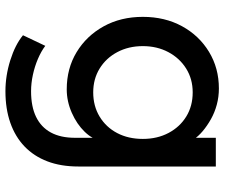

<svg xmlns="http://www.w3.org/2000/svg" viewBox="-78 -498 806 689"><g transform="rotate(90 324.5 -153.0)"><path d="M106 167 144 87Q164 102 191 113.5Q218 125 248 131.5Q278 138 307 138Q362 138 399 120Q436 102 455 67Q474 32 474 -20V-121L485 -114Q480 -83 452.5 -54.5Q425 -26 384 -8Q343 10 300 10Q225 10 166.5 -25.5Q108 -61 74 -122.5Q40 -184 40 -263Q40 -342 73.5 -403.5Q107 -465 165.5 -500.5Q224 -536 297 -536Q327 -536 355 -528.5Q383 -521 407 -507.5Q431 -494 450 -478Q469 -462 481 -444Q493 -426 496 -410L474 -402V-525H577V-32Q577 31 558.5 79.5Q540 128 505 161.5Q470 195 420 212.5Q370 230 307 230Q251 230 195.5 212.5Q140 195 106 167ZM478 -263Q478 -315 456.5 -355.5Q435 -396 397.5 -419Q360 -442 311 -442Q263 -442 225.5 -418.5Q188 -395 166.5 -354.5Q145 -314 145 -263Q145 -212 166.5 -171.5Q188 -131 225.5 -108Q263 -85 311 -85Q360 -85 398 -108Q436 -131 457 -171Q478 -211 478 -263Z"/></g></svg>

Font: Mach
Style: Regular
Weight: 400
Version: Version 1.002